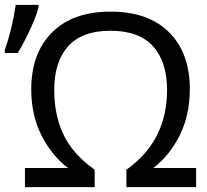

<svg xmlns="http://www.w3.org/2000/svg" viewBox="-38 -773 857 793"><path d="M-18 -554V-568Q11 -648 27 -753H121V-742Q113 -709 87 -652.5Q61 -596 35 -554ZM418 -646Q301 -646 243.5 -582Q186 -518 186 -401Q186 -297 224.5 -216.5Q263 -136 353 -72V0H65V-79H243Q175 -131 133 -214.5Q91 -298 91 -404Q91 -553 177 -639Q263 -725 418 -725Q575 -725 660.5 -639.5Q746 -554 746 -405Q746 -298 704.5 -214.5Q663 -131 595 -79H772V0H484V-72Q652 -191 652 -401Q652 -518 594 -582Q536 -646 418 -646Z"/></svg>

Font: Advent Sans Logo
Style: Regular
Weight: 400
Designer: Types & Symbols
Foundry: Types & Symbols
Version: Version 1.002